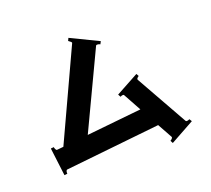

<svg xmlns="http://www.w3.org/2000/svg" viewBox="-133 -924 1267 1152"><g transform="rotate(-20 500.0 -348.5)"><path d="M935 -29 783 55 774 38Q780 35 785.5 29Q791 23 789 18L737 -76L133 -12Q128 -11 126 -3.5Q124 4 125 12L106 14L84 -164L103 -166Q104 -159 108 -151Q112 -143 117 -144L158 -148L420 -714L421 -717Q421 -722 402 -735L410 -752L586 -667L577 -650Q567 -655 558 -655Q551 -655 550 -651L320 -165L669 -201L607 -314Q606 -318 600 -318Q593 -318 583 -313L574 -330L719 -409L728 -393Q710 -381 715 -373L900 -44Q901 -40 908 -40Q915 -40 925 -45Z"/></g></svg>

Font: Aoboshi One
Style: Regular
Weight: 400
Designer: IKIMOJI
Foundry: Natsumi Matsuba
Version: Version 1.000; ttfautohint (v1.8.3)